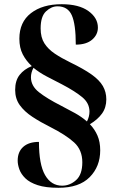

<svg xmlns="http://www.w3.org/2000/svg" viewBox="-20 -780 551 912"><path d="M258 112Q197 112 159 99.5Q121 87 100.5 67Q80 47 72 24.5Q64 2 64 -17Q64 -59 90.5 -82.5Q117 -106 165 -106Q165 1 194 51.5Q223 102 275 102Q312 102 341.5 75.5Q371 49 371 -9Q371 -68 332 -103.5Q293 -139 220 -176Q172 -200 134 -225Q96 -250 74 -280.5Q52 -311 52 -353Q52 -397 73 -424Q94 -451 131 -466Q104 -491 88 -522Q72 -553 72 -596Q72 -675 127 -717.5Q182 -760 273 -760Q355 -760 400 -727.5Q445 -695 445 -649Q445 -615 417.5 -591.5Q390 -568 340 -568Q340 -665 321 -707.5Q302 -750 253 -750Q224 -750 198.5 -726Q173 -702 173 -645Q173 -602 191 -574Q209 -546 240.5 -525Q272 -504 313 -484Q377 -453 414.5 -426.5Q452 -400 468.5 -371.5Q485 -343 485 -308Q485 -269 464.5 -240.5Q444 -212 407 -190Q430 -166 443 -136Q456 -106 456 -66Q456 11 406 61.5Q356 112 258 112ZM393 -203Q405 -226 405 -250Q405 -290 370.5 -318.5Q336 -347 275 -379Q238 -398 202.5 -416.5Q167 -435 139 -458Q127 -435 127 -413Q127 -372 165 -342Q203 -312 270 -278Q305 -260 336.5 -242.5Q368 -225 393 -203Z"/></svg>

Font: Noto Serif Display SemiCondensed Black
Style: Regular
Weight: 900
Width: 4
Designer: Monotype Design Team
Foundry: Monotype Imaging Inc.
Version: Version 2.009